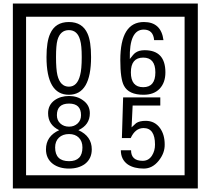

<svg xmlns="http://www.w3.org/2000/svg" viewBox="-20 -980 1195 1090"><path d="M1103 90H53V-960H1103ZM1028 15V-885H128V15ZM497 -656Q497 -442 371 -442Q244 -442 244 -656Q244 -744 265 -789Q294 -855 371 -855Q448 -855 477 -789Q497 -745 497 -656ZM444 -656Q444 -723 435 -752Q420 -809 371 -809Q322 -809 306 -752Q298 -723 298 -656Q298 -587 306 -553Q322 -488 371 -488Q419 -488 435 -554Q444 -587 444 -656ZM919 -569Q919 -511 886.5 -476.5Q854 -442 795 -442Q711 -442 684 -493Q663 -531 663 -639Q663 -855 797 -855Q895 -855 908 -752H855Q850 -812 796 -812Q713 -812 717 -645Q738 -673 748 -680Q768 -695 801 -695Q919 -695 919 -569ZM862 -569Q862 -653 793 -653Q723 -653 723 -569Q723 -485 793 -485Q862 -485 862 -569ZM501 -132Q501 -79 462 -49Q426 -23 372 -23Q317 -23 281 -49Q241 -79 241 -132Q241 -207 316 -241Q253 -271 253 -337Q253 -384 290 -411Q324 -435 372 -435Q419 -435 452 -410Q490 -383 490 -337Q490 -271 425 -241Q501 -207 501 -132ZM440 -326Q440 -392 372 -392Q303 -392 303 -326Q303 -297 322.5 -279Q342 -261 372 -261Q401 -261 420.5 -279Q440 -297 440 -326ZM448 -143Q448 -178 427.5 -198.5Q407 -219 372 -219Q336 -219 314.5 -198.5Q293 -178 293 -143Q293 -65 372 -65Q448 -65 448 -143ZM915 -160Q916 -111 880.5 -67Q845 -23 796 -23Q741 -23 706 -46Q666 -74 666 -127H724Q724 -67 790 -67Q824 -67 843 -97Q860 -124 860 -159Q860 -253 795 -253Q748 -253 722 -196H672L679 -427H890V-381H733L727 -257Q740 -269 753 -281Q772 -294 807 -294Q859 -294 889 -252Q915 -215 915 -160Z"/></svg>

Font: Unicode BMP Fallback SIL
Style: Regular
Weight: 400
Foundry: NRSI, SIL International
Version: Version 5.1 Based on Unicode 5.1